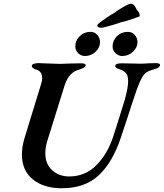

<svg xmlns="http://www.w3.org/2000/svg" viewBox="-20 -991 875 1025"><path d="M97 -166Q97 -209 111 -254L199 -541Q205 -559 205 -573Q205 -610 175 -619Q149 -626 150 -641Q151 -647 161.5 -650.5Q172 -654 185 -654Q202 -654 240 -652Q280 -650 299 -650Q316 -650 358 -652L414 -653Q440 -653 437 -640Q435 -633 427 -629Q419 -625 407 -621Q395 -617 387 -614Q369 -607 352 -587Q335 -567 324 -532L232 -237Q222 -204 222 -173Q222 -115 258.5 -82Q295 -49 350 -49Q435 -49 495 -109.5Q555 -170 585 -264Q617 -363 646 -458Q664 -522 664 -558Q664 -584 655 -597Q646 -610 627 -618Q623 -619 614 -622.5Q605 -626 600 -629.5Q595 -633 595 -638Q595 -653 628 -653L685 -652Q700 -651 729 -651Q748 -651 772 -653L812 -654Q838 -654 834 -641Q831 -628 799 -620Q776 -614 762.5 -605Q749 -596 738 -577Q727 -558 713 -521Q683 -434 658 -355L625 -256Q582 -126 508 -56Q434 14 310 14Q213 14 155 -33.5Q97 -81 97 -166ZM382 -743Q382 -775 405.5 -798Q429 -821 464 -821Q485 -821 499.5 -804.5Q514 -788 514 -766Q514 -737 490 -714.5Q466 -692 434 -692Q412 -692 397 -707.5Q382 -723 382 -743ZM581 -742Q581 -775 604.5 -798Q628 -821 663 -821Q685 -821 699.5 -804.5Q714 -788 714 -766Q714 -737 689.5 -714.5Q665 -692 633 -692Q612 -692 596.5 -707.5Q581 -723 581 -742ZM519 -843Q506 -843 502 -848Q501 -849 500 -850.5Q499 -852 499 -854Q499 -859 506 -865Q545 -896 593 -924Q601 -932 630 -949Q659 -966 674 -971Q693 -972 702 -954.5Q711 -937 712 -936Q719 -932 723.5 -920Q728 -908 724 -903L702 -895Q652 -877 625 -872Q614 -867 579.5 -857Q545 -847 525 -843Z"/></svg>

Font: EB Garamond SemiBold
Style: Italic
Weight: 600
Italic angle: -17.2°
Designer: Georg Duffner and Octavio Pardo
Foundry: Georg Duffner
Version: Version 1.000